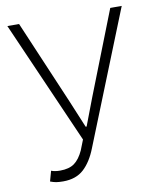

<svg xmlns="http://www.w3.org/2000/svg" viewBox="-78 -720 646 792"><g transform="rotate(-10 245.5 -323.5)"><path d="M123 12Q105 12 93.5 10Q82 8 69 3L81 -40Q96 -34 118 -34Q156 -34 178 -50Q200 -66 216 -101L233 -144L7 -659H56L206 -307L253 -194H257L300 -307L438 -659H486L263 -102Q242 -48 209.5 -18Q177 12 123 12Z"/></g></svg>

Font: Giro Light
Style: Regular
Weight: 300
Designer: Paul D. Hunt
Foundry: Adobe Systems Incorporated
Version: Version 1.000;PS 1.0;hotconv 1.0.88;makeotf.lib2.5.647800